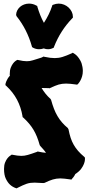

<svg xmlns="http://www.w3.org/2000/svg" viewBox="-20 -1008 484 1048"><path d="M443.8 -144Q443.8 -142.6 443.4 -134.3Q442.9 -126 438.2 -113.5Q433.6 -101.1 422.9 -86.4Q412.1 -71.8 391.1 -58.1Q385.7 -46.9 380.4 -40.5Q375 -34.2 374 -33.2L370.1 -27.8L362.8 -28.8Q345.7 -31.2 332.8 -32.7Q319.8 -34.2 309.1 -34.2Q297.9 -34.2 288.1 -32.7Q278.3 -31.2 268.3 -28.3Q258.3 -25.4 247.3 -20.8Q236.3 -16.1 223.1 -9.8L215.8 -8.8Q203.1 -8.8 191.2 -10Q179.2 -11.2 169.9 -11.2Q156.7 -11.2 146.2 -9.8Q135.7 -8.3 125.5 -4.9Q115.2 -1.5 103.5 3.9Q91.8 9.3 76.2 17.1L70.8 20L66.9 19Q48.3 12.7 34.2 -0.5Q22 -11.7 12 -32.2Q2 -52.7 2 -85.9Q2 -106.4 7.6 -120.6Q13.2 -134.8 20.3 -143.6Q27.3 -152.3 33.2 -156.5Q39.1 -160.6 40 -161.1L43.9 -164.1L48.8 -163.1Q64 -160.2 75.2 -158.7Q86.4 -157.2 96.2 -157.2Q105 -157.2 113.5 -158.4Q122.1 -159.7 131.8 -162.4Q141.6 -165 153.6 -169.2Q165.5 -173.3 182.1 -179.2L186 -181.2L189.9 -180.2Q212.9 -175.3 231 -173.8Q225.1 -183.1 217 -192.1Q209 -201.2 200.2 -210.9L196.8 -215.8Q189.9 -240.7 181.6 -261.5Q173.3 -282.2 162.4 -300.3Q151.4 -318.4 137.7 -334.5Q124 -350.6 106.9 -366.2L103 -369.1V-373Q94.7 -422.9 72.8 -464.1Q50.8 -505.4 14.2 -539.1L9.8 -543V-548.8Q9.8 -549.3 10.7 -553.2Q11.7 -557.1 14.2 -563.5Q16.6 -569.8 21.5 -578.1Q26.4 -586.4 34.2 -595.2Q33.2 -597.7 33.2 -599.6Q33.2 -601.6 33.2 -604Q33.2 -624.5 38.8 -638.7Q44.4 -652.8 51.3 -661.6Q58.1 -670.4 64 -674.6Q69.8 -678.7 70.8 -679.2L75.2 -681.2L80.1 -680.2Q107.4 -673.8 126 -673.8Q134.8 -673.8 142.6 -675Q150.4 -676.3 159.4 -679Q168.5 -681.6 179.2 -685.1Q189.9 -688.5 204.1 -692.9Q206.5 -693.8 208.5 -694.6Q210.4 -695.3 212.9 -696.8L216.8 -699.2L221.2 -698.2Q239.3 -694.3 253.2 -692.6Q267.1 -690.9 278.8 -690.9Q300.8 -690.9 321.3 -697.3Q341.8 -703.6 371.1 -716.8L377 -720.2L382.8 -716.8Q383.3 -716.3 389.4 -712.4Q395.5 -708.5 403.3 -699.7Q411.1 -690.9 418.9 -676.8Q426.8 -662.6 430.2 -642.1Q431.2 -636.7 431.6 -631.1Q432.1 -625.5 432.1 -621.1Q432.1 -604.5 428.2 -591.6Q424.3 -578.6 419.4 -569.6Q414.6 -560.5 410.4 -555.4Q406.2 -550.3 405.8 -549.8L400.9 -545.9L394 -546.9Q377.4 -549.3 364.5 -550.5Q351.6 -551.8 340.8 -551.8Q329.6 -551.8 319.8 -550.5Q310.1 -549.3 300 -546.4Q290 -543.5 278.8 -538.8Q267.6 -534.2 253.9 -527.8L251 -525.9L247.1 -526.9Q234.9 -526.9 225.1 -527.3Q215.3 -527.8 207 -527.8Q216.8 -511.2 228.8 -496.3Q240.7 -481.4 255.9 -467.8L258.8 -462.9Q266.1 -436.5 274.4 -414.8Q282.7 -393.1 293.5 -374.8Q304.2 -356.4 318.1 -340.3Q332 -324.2 350.1 -309.1L354 -301.8Q358.9 -276.4 365.5 -256.1Q372.1 -235.8 382.1 -218.3Q392.1 -200.7 406 -184.6Q419.9 -168.5 439.9 -151.9L442.9 -148.9ZM377.9 -916.5V-911.6L375 -908.7Q341.8 -874.5 316.9 -835.4Q292 -796.4 274.9 -752.4L273.9 -748.5L271 -746.6Q256.8 -739.3 242.7 -739.3Q236.8 -739.3 231 -740.2Q225.1 -741.2 218.8 -743.7Q211.9 -741.2 205.3 -740.2Q198.7 -739.3 192.9 -739.3Q174.8 -739.3 158.7 -748.5L154.8 -751.5L153.8 -755.4Q141.1 -800.8 120.1 -842.3Q99.1 -883.8 69.8 -920.4L67.9 -927.2Q68.4 -939.9 74.2 -951.2Q80.1 -962.4 89.6 -970.7Q99.1 -979 111.8 -983.6Q124.5 -988.3 138.7 -988.3Q160.2 -988.3 178.7 -977.5L183.1 -975.6L184.1 -970.7Q191.4 -946.3 200 -924.8Q208.5 -903.3 219.7 -883.3Q233.9 -905.3 245.1 -928Q256.3 -950.7 264.6 -975.6L266.1 -980.5L271 -982.4Q285.6 -988.3 300.8 -988.3Q315.9 -988.3 330.1 -982.4Q344.2 -976.6 354.7 -966.6Q365.2 -956.5 371.6 -943.6Q377.9 -930.7 377.9 -916.5Z"/></svg>

Font: Hanalei Fill
Style: Regular
Weight: 400
Version: Version 1.000